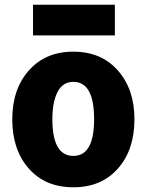

<svg xmlns="http://www.w3.org/2000/svg" viewBox="-20 -772 639 814"><path d="M550 -266Q550 -137 480 -57.5Q410 22 291 22Q172 22 102 -57.5Q32 -137 32 -266Q32 -394 102.5 -473.5Q173 -553 291 -553Q409 -553 479.5 -473.5Q550 -394 550 -266ZM379 -267Q379 -425 291 -425Q246 -425 224 -382Q202 -339 202 -267Q202 -111 291 -111Q379 -111 379 -267ZM467 -622H120V-752H467Z"/></svg>

Font: Repo
Style: ExtraBold
Weight: 800
Designer: Stefan Peev
Foundry: Context Ltd
Version: Version 001.000